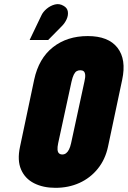

<svg xmlns="http://www.w3.org/2000/svg" viewBox="-20 -890 613 921"><path d="M144 -508 76 -186Q62 -121 81 -77Q100 -33 143.5 -11Q187 11 246 11Q309 11 361 -12.5Q413 -36 449 -80.5Q485 -125 498 -186L566 -507Q587 -605 543.5 -661Q500 -717 401 -717Q302 -717 234 -663.5Q166 -610 144 -508ZM259 -203 323 -498Q328 -520 334 -532Q340 -544 347.5 -548.5Q355 -553 365 -553Q375 -553 381 -548.5Q387 -544 388.5 -532Q390 -520 385 -499L321 -203Q317 -185 311 -173Q305 -161 297 -155Q289 -149 279 -149Q269 -149 263 -154.5Q257 -160 256 -172Q255 -184 259 -203ZM277 -765Q291 -779 299.5 -797.5Q308 -816 305.5 -834Q303 -852 285 -862Q265 -874 243.5 -868.5Q222 -863 204 -848Q186 -833 178 -815L122 -698H211Z"/></svg>

Font: Advent Pro Black
Style: Italic
Weight: 900
Italic angle: -12°
Version: Version 3.000